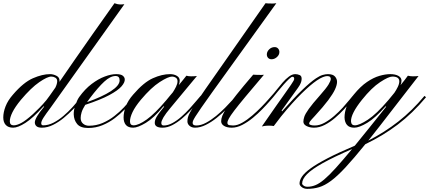

<svg xmlns="http://www.w3.org/2000/svg" viewBox="-20 -799 2689 1203"><path d="M62.5 1Q31.7 1 16.1 -16.1Q0.5 -33.2 0.5 -63Q0.5 -95.7 14.9 -132.8Q29.3 -169.9 61.5 -206.5Q127.4 -283.2 186.5 -308.8Q245.6 -334.5 293.5 -334.5Q313.5 -334.5 333.3 -324.5Q353 -314.5 353 -294.4Q353 -292.5 352.8 -290.5Q352.5 -288.6 352.5 -286.1Q391.6 -342.8 444.8 -419.7Q498 -496.6 562.3 -587.9Q626.5 -679.2 697.3 -778.8Q704.1 -775.9 714.8 -773.4Q725.6 -771 738.3 -771Q747.1 -771 759.3 -772.5L295.4 -122.1Q267.1 -84.5 252.7 -62Q238.3 -39.6 238.3 -26.9Q238.3 -13.7 250.5 -13.7Q282.7 -13.7 315.4 -30.5Q348.1 -47.4 377.9 -73Q407.7 -98.6 432.4 -125.5Q457 -152.3 473.6 -172.6Q490.2 -192.9 495.6 -198.2L506.3 -189.9Q500 -183.6 482.2 -162.6Q464.4 -141.6 437.7 -114Q411.1 -86.4 379.2 -60.1Q347.2 -33.7 312.3 -16.4Q277.3 1 242.7 1Q218.8 1 208.5 -8.3Q198.2 -17.6 198.2 -32.2Q198.7 -61.5 256.8 -130.9L252.9 -132.8Q186.5 -59.1 139.4 -29.1Q92.3 1 62.5 1ZM65.9 -13.7Q85.4 -13.7 113.8 -28.8Q142.1 -43.9 187 -84.5Q206.1 -102.5 227.1 -123.5Q248 -144.5 270.5 -171.4Q277.3 -179.7 291.7 -200Q306.2 -220.2 327.1 -250.5Q338.4 -273.9 338.4 -290Q338.4 -305.2 326.7 -312.3Q314.9 -319.3 301.3 -319.3Q277.3 -319.3 226.3 -284.4Q175.3 -249.5 111.3 -173.8Q74.7 -129.4 58.1 -95.9Q41.5 -62.5 41.5 -39.1Q41.5 -13.7 65.9 -13.7Z M531.7 2.9Q483.9 2.9 463.4 -22Q442.9 -46.9 441.9 -83Q441.4 -109.4 452.6 -141.6Q463.9 -173.8 476.1 -190.9Q512.2 -241.2 554.2 -272.9Q596.2 -304.7 636.5 -319.6Q676.8 -334.5 707.5 -334.5Q737.3 -334.5 749.3 -324.7Q761.2 -314.9 761.7 -302.2Q763.2 -283.2 741.5 -258.1Q719.7 -232.9 665.5 -203.6Q611.3 -174.3 514.2 -142.1Q497.1 -114.7 491.2 -95Q485.4 -75.2 485.4 -59.6Q485.4 -36.6 500.7 -23.9Q516.1 -11.2 537.1 -11.2Q583 -11.2 623.3 -28.6Q663.6 -45.9 697 -72.3Q730.5 -98.6 755.9 -125.7Q781.2 -152.8 797.4 -173.1Q813.5 -193.4 818.8 -198.2L829.1 -189.9Q821.8 -183.6 804.4 -162.1Q787.1 -140.6 760.5 -112.8Q733.9 -85 699.2 -58.6Q664.6 -32.2 622.3 -14.6Q580.1 2.9 531.7 2.9ZM525.4 -159.2Q620.1 -192.4 674.8 -227.8Q729.5 -263.2 729.5 -295.4Q729.5 -322.8 704.1 -322.8Q671.4 -322.8 633.3 -287.6Q595.2 -252.4 544.4 -185.5Q533.7 -171.9 525.4 -159.2Z M814.5 1Q783.2 1 768.8 -16.1Q754.4 -33.2 754.4 -63Q754.4 -95.7 768.3 -132.8Q782.2 -169.9 814.5 -206.5Q880.4 -283.2 937.7 -308.8Q995.1 -334.5 1045.4 -334.5Q1070.8 -334.5 1088.4 -323.7Q1106 -313 1106 -294.4Q1106 -280.3 1100.1 -265.6Q1115.7 -284.2 1126.7 -298.1Q1137.7 -312 1147.9 -324.7Q1160.6 -320.8 1177.2 -320.8Q1184.1 -320.8 1195.8 -321.3Q1207.5 -321.8 1213.9 -322.8L1049.3 -124.5Q1018.1 -87.4 1004.4 -64.2Q990.7 -41 990.7 -28.3Q990.7 -12.7 1005.9 -12.7Q1032.2 -12.7 1060.5 -28.1Q1088.9 -43.5 1116.2 -67.6Q1143.6 -91.8 1167.5 -117.9Q1191.4 -144 1209.7 -166.3Q1228 -188.5 1237.8 -199.2L1247.6 -190.9Q1236.8 -178.7 1217.3 -155.8Q1197.8 -132.8 1172.6 -106Q1147.5 -79.1 1118.4 -54.7Q1089.4 -30.3 1058.8 -14.6Q1028.3 1 998.5 1Q949.7 1 949.7 -29.3Q949.7 -40.5 953.9 -52Q958 -63.5 970.7 -81.8Q983.4 -100.1 1008.8 -130.9L1003.9 -132.8Q944.3 -59.6 893.8 -29.3Q843.3 1 814.5 1ZM816.4 -13.7Q847.7 -13.7 898.9 -50Q950.2 -86.4 1022 -171.4Q1033.7 -185.5 1043.7 -197.8Q1053.7 -210 1063 -220.7Q1074.2 -237.8 1083.3 -256.3Q1092.3 -274.9 1092.3 -290Q1092.3 -305.2 1081.5 -312.3Q1070.8 -319.3 1058.1 -319.3Q1034.2 -319.3 980.7 -284.9Q927.2 -250.5 863.3 -174.8Q826.7 -130.9 810.5 -96.7Q794.4 -62.5 794.4 -39.1Q794.4 -13.7 816.4 -13.7Z M1201.7 1Q1181.2 1 1167.7 -10.5Q1154.3 -22 1154.3 -38.6Q1154.3 -51.8 1157.5 -64.2Q1160.6 -76.7 1171.6 -96.4Q1182.6 -116.2 1205.1 -149.9Q1227.5 -183.6 1266.1 -239.3L1643.6 -778.8Q1650.4 -778.3 1660.9 -777.3Q1671.4 -776.4 1690.9 -776.9Q1694.8 -776.9 1700 -777.6Q1705.1 -778.3 1711.4 -778.8L1310.1 -221.7Q1266.1 -160.2 1241.2 -124.3Q1216.3 -88.4 1204.6 -69.6Q1192.9 -50.8 1189.9 -42.7Q1187 -34.7 1187 -28.8Q1187 -12.7 1210 -12.7Q1238.8 -12.7 1270.8 -29.8Q1302.7 -46.9 1334 -72.5Q1365.2 -98.1 1391.6 -125Q1418 -151.9 1436.3 -172.4Q1454.6 -192.9 1460.4 -198.2L1470.2 -189.9Q1463.9 -183.6 1444.8 -162.6Q1425.8 -141.6 1397.9 -114Q1370.1 -86.4 1337.2 -60.1Q1304.2 -33.7 1269.3 -16.4Q1234.4 1 1201.7 1Z M1681.6 -427.7Q1668 -427.7 1659.9 -436.3Q1651.9 -444.8 1651.9 -458Q1651.9 -475.1 1666.3 -489.5Q1680.7 -503.9 1700.7 -503.9Q1714.4 -503.9 1722.4 -494.9Q1730.5 -485.8 1730.5 -473.1Q1730.5 -455.1 1715.1 -441.4Q1699.7 -427.7 1681.6 -427.7ZM1432.1 1Q1402.3 1 1384 -10Q1365.7 -21 1365.7 -39.6Q1365.7 -54.2 1373 -73.5Q1380.4 -92.8 1401.1 -124Q1421.9 -155.3 1461.7 -205.3Q1501.5 -255.4 1566.4 -331.1Q1570.8 -330.6 1587.4 -330.1Q1604 -329.6 1613.3 -329.6Q1621.6 -329.6 1625.7 -329.8Q1629.9 -330.1 1633.8 -330.6Q1562.5 -246.6 1517.3 -192.4Q1472.2 -138.2 1447.8 -106Q1423.3 -73.7 1414.1 -56.6Q1404.8 -39.6 1404.8 -29.3Q1404.8 -16.6 1418.5 -14.6Q1432.1 -12.7 1440.4 -12.7Q1466.8 -12.7 1498 -30.5Q1529.3 -48.3 1560.3 -75Q1591.3 -101.6 1617.9 -128.9Q1644.5 -156.2 1661.6 -176Q1678.7 -195.8 1681.6 -198.7L1691.4 -189.9Q1686 -184.1 1668 -163.1Q1649.9 -142.1 1623 -114.5Q1596.2 -86.9 1564.2 -60.5Q1532.2 -34.2 1498.3 -16.6Q1464.4 1 1432.1 1Z M1947.3 1Q1920.4 1 1900.6 -9.3Q1880.9 -19.5 1880.9 -36.6Q1880.9 -49.8 1886.7 -67.6Q1892.6 -85.4 1914.8 -116.7Q1937 -147.9 1984.9 -201.7Q2023.4 -245.1 2038.1 -269Q2052.7 -293 2052.7 -304.7Q2052.7 -311.5 2047.9 -316.9Q2043 -322.3 2029.3 -322.3Q2019.5 -322.3 2003.2 -315.9Q1986.8 -309.6 1964.4 -294.4Q1925.8 -268.1 1869.6 -213.1Q1813.5 -158.2 1740.7 -68.8L1695.3 -9.3Q1682.6 -11.7 1667 -11.7Q1649.4 -11.7 1637.9 -10Q1626.5 -8.3 1620.6 -6.8Q1675.3 -85.9 1711.9 -137.9Q1748.5 -189.9 1770.8 -221.2Q1793 -252.4 1804 -268.8Q1814.9 -285.2 1818.8 -292.2Q1822.8 -299.3 1823.2 -303.7Q1824.2 -317.9 1812.5 -317.9Q1805.7 -317.9 1791 -304.2Q1776.4 -290.5 1758.1 -270Q1739.7 -249.5 1722.2 -227.8Q1704.6 -206.1 1691.4 -189.9Q1688 -188 1682.6 -192.4Q1679.7 -196.8 1681.2 -198.2Q1695.3 -213.4 1713.1 -236.1Q1731 -258.8 1750.5 -281.5Q1770 -304.2 1790.5 -319.3Q1811 -334.5 1830.1 -334.5Q1844.2 -334.5 1858.2 -328.4Q1872.1 -322.3 1869.6 -299.3Q1869.1 -291.5 1864.7 -279.5Q1860.4 -267.6 1847.2 -249L1744.6 -106.4L1747.1 -101.1Q1823.2 -187 1874.3 -236.1Q1925.3 -285.2 1960.4 -308.6Q1983.9 -324.2 2001.7 -329.3Q2019.5 -334.5 2034.7 -334.5Q2066.4 -334.5 2079.3 -319.1Q2092.3 -303.7 2091.8 -285.2Q2091.3 -265.6 2078.9 -238.5Q2066.4 -211.4 2036.4 -171.1Q2006.3 -130.9 1952.1 -71.8Q1927.2 -45.4 1922.1 -37.8Q1917 -30.3 1917 -23.9Q1917 -19 1927 -15.9Q1937 -12.7 1952.1 -12.7Q1981.9 -12.7 2013.2 -29.8Q2044.4 -46.9 2074 -72.5Q2103.5 -98.1 2127.9 -125Q2152.3 -151.9 2168.7 -172.4Q2185.1 -192.9 2189.9 -198.2L2200.2 -189.9Q2194.3 -183.6 2177.5 -162.6Q2160.6 -141.6 2135.3 -114Q2109.9 -86.4 2079.1 -60.1Q2048.3 -33.7 2014.6 -16.4Q1981 1 1947.3 1Z M1905.3 384.3Q1884.8 384.3 1870.8 373.5Q1856.9 362.8 1856.9 351.6Q1856.4 331.1 1871.8 307.9Q1887.2 284.7 1925.8 256.3Q1964.4 228 2032 192.9Q2099.6 157.7 2203.1 113.8Q2243.2 64.9 2291.7 4.4Q2340.3 -56.2 2399.9 -130.9L2396 -132.8Q2332 -60.1 2281.2 -29.5Q2230.5 1 2199.7 1Q2168.9 1 2154.3 -16.1Q2139.6 -33.2 2138.7 -63Q2138.7 -95.7 2152.1 -132.8Q2165.5 -169.9 2196.8 -206.5Q2238.8 -257.8 2279.5 -285.4Q2320.3 -313 2357.4 -323.7Q2394.5 -334.5 2425.3 -334.5Q2457 -334.5 2476.1 -323.7Q2495.1 -313 2495.6 -294.4Q2495.6 -280.3 2489.7 -265.6Q2504.9 -284.2 2515.6 -297.9Q2526.4 -311.5 2535.6 -324.7Q2541 -323.2 2549.6 -322Q2558.1 -320.8 2566.4 -320.8Q2572.8 -320.8 2584.5 -321.3Q2596.2 -321.8 2602.5 -322.8L2445.3 -120.1Q2399.9 -61 2360.6 -10.7Q2321.3 39.6 2287.6 82Q2389.6 29.8 2476.1 -37.8Q2562.5 -105.5 2639.6 -198.2L2649.4 -189.9Q2564 -87.9 2471.2 -17.8Q2378.4 52.2 2269 104.5Q2196.3 194.3 2144.8 249.8Q2093.3 305.2 2054 334.2Q2014.6 363.3 1979.7 373.8Q1944.8 384.3 1905.3 384.3ZM2203.1 -13.7Q2230.5 -13.7 2284.2 -48.6Q2337.9 -83.5 2413.1 -171.4L2451.2 -217.8Q2462.9 -234.9 2472.4 -254.4Q2481.9 -273.9 2481.9 -290Q2481.4 -319.3 2438 -319.3Q2415 -319.3 2361.8 -284.4Q2308.6 -249.5 2248 -173.8Q2212.4 -129.4 2195.6 -95.9Q2178.7 -62.5 2179.2 -39.1Q2180.7 -13.7 2203.1 -13.7ZM1906.7 371.1Q1931.6 371.1 1956.3 361.1Q1981 351.1 2011.5 325.4Q2042 299.8 2084 253.4Q2126 207 2186 134.8Q2071.3 184.6 2002.7 222.9Q1934.1 261.2 1903.6 292.2Q1873 323.2 1873 351.6Q1873 356.9 1882.3 364Q1891.6 371.1 1906.7 371.1Z"/></svg>

Font: Pinyon Script
Style: Regular
Weight: 400
Designer: Nicole Fally, Eben Sorkin
Foundry: Sorkin Type Co.
Version: Version 1.008; ttfautohint (v1.8.4.7-5d5b)